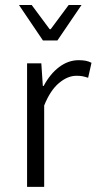

<svg xmlns="http://www.w3.org/2000/svg" viewBox="-20 -731 378 751"><path d="M141.6 -483.4 147.5 -395H150.9Q175.8 -441.9 211.4 -468.8Q247.1 -495.6 287.6 -495.6Q303.2 -495.6 314.9 -493.4Q326.7 -491.2 337.9 -485.4L324.7 -426.8Q311.5 -431.2 302 -432.9Q292.5 -434.6 278.8 -434.6Q244.6 -434.6 210.7 -406.2Q176.8 -377.9 152.8 -318.4V0H85.9V-483.4ZM104 -711.4 174.3 -616.7H178.2L248.5 -711.4H298.8L204.6 -572.8H147.9L54.2 -711.4Z"/></svg>

Font: Varta
Style: Light
Weight: 300
Designer: Joana Correia, Viktoriya Grabowska, Eben Sorkin
Foundry: Sorkin Type
Version: Version 1.002; ttfautohint (v1.3) -l 8 -r 24 -G 200 -x 12 -H